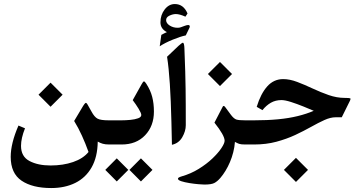

<svg xmlns="http://www.w3.org/2000/svg" viewBox="-20 -730 1806 970"><path d="M235.4 -312.4 174.6 -251.6 235.4 -190.7 296.3 -251.6ZM442.2 -166.5Q427.6 -193.6 422.4 -201.7Q415.8 -213.1 411.3 -209.4Q406.7 -205.7 399.7 -194.4L354.6 -118.8Q375.9 -84.3 394 -44.4Q412.2 -4.4 427.2 37.8Q400.1 71.1 349.3 88.6Q298.5 106 235.4 106Q171.6 106 128.9 83.4Q86.2 60.9 86.2 7Q86.2 -31.5 106.3 -81.8L73.3 -95.7Q34.1 -5.5 34.1 62.3Q34.1 145.6 88.9 182.8Q143.7 220 238.7 220Q308 220 360.5 194Q412.9 168 442.8 115.7Q472.7 63.4 473.8 -14.7Q486.6 -7.3 499.3 -3.7Q511.9 0 532.8 0H544.6Q551.9 0 553.5 -10.5Q555.2 -20.9 555.2 -41.8V-79.6Q555.2 -100.8 553.5 -111.5Q551.9 -122.1 544.6 -122.1H529.2Q488.8 -122.1 472.9 -130.5Q456.9 -139 442.2 -166.5Z M540.5 -122.1Q528.8 -122.1 526.4 -111.7Q524 -101.2 524 -80.3V-41.4Q524 -20.9 526.4 -10.5Q528.8 0 540.5 0H594.4Q668.9 0 713.2 -46.8Q757.6 -93.5 757.6 -166.5Q757.6 -207.6 748.8 -241.1Q740 -274.7 719.1 -306.9Q711.4 -318.7 707.4 -318.7Q703 -318.7 695.6 -304.7L650.5 -224.1Q665.9 -203.9 679.9 -181.2Q693.8 -158.4 693.8 -149.2Q693.8 -138.2 677.7 -132.4Q661.5 -126.5 638.2 -124.3Q615 -122.1 593.7 -122.1ZM511.9 128.3 569.9 186.7 628.2 128.3 569.9 70ZM634 128.3 692 186.7 750.3 128.3 692 70Z M848.6 1.5Q883 -5.9 900.8 -36.7Q918.6 -67.5 918.6 -97.5Q918.6 -155.8 918.4 -198.6Q918.2 -241.3 917.7 -280.9Q917.1 -320.5 915.8 -368.9Q914.6 -417.3 911.6 -487Q911.3 -497.6 909.4 -505.9Q907.6 -514.1 903.6 -514.1Q899.5 -514.1 882.3 -498.7L824 -443.3Q828.4 -415.5 831.9 -380.8Q835.4 -346.2 838.1 -305.1Q840.9 -264 842.7 -216.4Q844.5 -168.7 846 -114.2Q847.5 -59.8 848.6 1.5ZM790.6 -617.2Q790.6 -584.5 823.2 -567.7Q815.9 -564.4 808.9 -561.1Q802 -557.8 795 -553.7L786.9 -496.1Q813.7 -513.8 852.8 -529.7Q891.8 -545.7 918.6 -551.2L935.8 -586.7Q938.8 -592.2 938.8 -596.3Q938.8 -603.6 930.3 -603.6Q924.1 -603.6 913.5 -599.6Q900.3 -594.8 893.1 -592.2Q886 -589.7 877.2 -589.7Q854.8 -589.7 837 -601.2Q819.2 -612.8 819.2 -628.5Q819.2 -643.2 836.3 -651.1Q853.3 -659 868.4 -659Q887.4 -659 916.8 -645.8L927.4 -661.9Q906.9 -709.6 863.2 -709.6Q833.1 -709.6 811.9 -682.1Q790.6 -654.6 790.6 -617.2Z M1091.3 -416.9 1030.4 -356.1 1091.3 -295.2 1152.2 -356.1ZM1228.1 0Q1239.1 0 1239.1 -41.8V-79.6Q1239.1 -100.8 1237.3 -111.5Q1235.4 -122.1 1228.1 -122.1H1218.9Q1186.7 -122.1 1174.2 -126.1Q1161.7 -130.2 1147.4 -148.9Q1141.9 -156.2 1134.8 -165.9Q1127.6 -175.7 1118.4 -188.1Q1110 -199.9 1105.2 -191.1L1063.4 -110.4Q1114.8 -45.8 1114.8 -19.1Q1114.8 -6.2 1098.6 18.2Q1082.5 42.5 1053.2 70.6Q1023.8 98.6 984 123.2Q944.3 147.8 897 161.3Q879 166.5 879 172.7Q879 180.1 896 185.6Q913.1 191.1 936.9 194.9Q960.8 198.8 982.2 200.6Q1003.7 202.4 1012.5 202.4Q1047.3 202.4 1062.5 194.7Q1077.7 187 1093.5 168.7Q1106.7 153.3 1119.2 132.9Q1131.6 112.6 1141.7 88.9Q1151.8 65.3 1158.4 39.2Q1165 13.2 1166.9 -13.2Q1178.6 -6.6 1188.1 -3.3Q1197.7 0 1218.9 0Z M1475.2 67.5 1414.4 128.3 1475.2 189.2 1536.1 128.3ZM1224.4 -122.1Q1212.7 -122.1 1210.3 -111.7Q1207.9 -101.2 1207.9 -80.3V-41.4Q1207.9 -20.9 1210.3 -10.5Q1212.7 0 1224.4 0H1263.3Q1324.5 0 1376.4 -13.9Q1428.3 -27.9 1471.8 -48.2Q1515.2 -68.6 1551.7 -89.1Q1588.2 -109.6 1619 -123.6Q1649.8 -137.5 1675.8 -137.5H1706.6L1748.4 -221.9Q1753.2 -231.8 1749.2 -233.2Q1744.8 -235.4 1721.3 -235.4Q1681.7 -235.4 1640.6 -249.7Q1599.6 -264 1559.4 -282.9Q1519.3 -301.8 1481.5 -316.1Q1443.7 -330.4 1410.7 -330.4Q1363 -330.4 1330 -293.4Q1297 -256.3 1276.9 -190.3L1305.8 -173.5Q1324.9 -197.3 1348.4 -210.9Q1371.8 -224.4 1402.3 -224.4Q1419.9 -224.4 1450.3 -214.7Q1480.7 -205 1512.3 -192.2Q1543.8 -179.3 1565.1 -170.2Q1528.4 -154.4 1484.2 -143.6Q1440 -132.7 1385.6 -127.4Q1331.1 -122.1 1263.3 -122.1Z"/></svg>

Font: Parastoo
Style: Regular
Weight: 400
Foundry: Saber Rastikerdar (saber.rastikerdar@gmail.com)
Version: Version 3.000